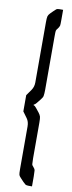

<svg xmlns="http://www.w3.org/2000/svg" viewBox="-94 -733 335 889"><g transform="rotate(10 73.5 -288.0)"><path d="M58.6 -349.6V-632.8Q58.6 -652.3 60.5 -660.2Q62.5 -668 70.3 -675.8L84 -689.5Q93.8 -699.2 95.7 -700.2Q99.6 -703.1 110.4 -703.1H127V-656.2Q127 -632.8 126 -628.9Q124 -622.1 118.2 -614.3Q111.3 -606.4 110.4 -601.6Q109.4 -596.7 109.4 -574.2V-323.2Q109.4 -306.6 107.4 -294.9Q106.4 -288.1 97.7 -277.3L82 -257.8Q74.2 -248 69.3 -248V-244.1Q74.2 -244.1 82 -234.4L97.7 -214.8Q104.5 -206.1 107.4 -197.3Q109.4 -189.5 109.4 -168.9V-2Q109.4 1 110.4 24.4Q110.4 30.3 118.2 38.1Q125 44.9 126 52.7Q127 77.1 127 80.1V127H110.4Q100.6 127 95.7 124Q92.8 122.1 84 113.3L70.3 98.6Q62.5 90.8 60.5 85Q58.6 79.1 58.6 55.7V-142.6Q58.6 -165 47.9 -179.7L27.3 -208V-284.2L47.9 -313.5Q58.6 -329.1 58.6 -349.6Z"/></g></svg>

Font: Vancouver Drive
Style: Regular
Weight: 400
Designer: Valery Zaveryaev
Foundry: Cyreal (www.cyreal.org)
Version: Version 1.06